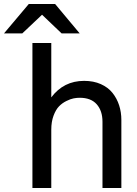

<svg xmlns="http://www.w3.org/2000/svg" viewBox="-101 -934 683 954"><path d="M60.1 0V-720.2H153.8V-450.2Q215.3 -532.2 316.9 -532.2Q363.8 -532.2 399.9 -516.1Q436 -500 458 -472.4Q480 -444.8 491 -410.6Q502 -376.5 502 -337.9V0H408.2V-329.1Q408.2 -383.3 379.6 -415.8Q351.1 -448.2 294.9 -448.2Q280.8 -448.2 265.1 -445.3Q249.5 -442.4 228.8 -432.1Q208 -421.9 192.1 -405.5Q176.3 -389.2 165 -359.1Q153.8 -329.1 153.8 -290V0ZM-81.1 -768.1 42 -914.1H172.9L294.9 -768.1H205.1L107.9 -860.8L9.8 -768.1Z"/></svg>

Font: Aspekta 450
Style: Regular
Weight: 450
Designer: Ivo Dolenc
Version: Version 2.000